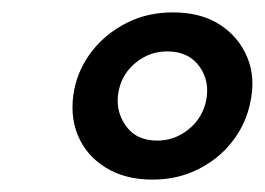

<svg xmlns="http://www.w3.org/2000/svg" viewBox="-20 -683 428 310"><path d="M226 -393Q182 -393 150.5 -412.5Q119 -432 105.5 -465Q92 -498 100 -539Q107 -573 129 -601Q151 -629 184.5 -646Q218 -663 259 -663Q304 -663 334.5 -643.5Q365 -624 379 -591Q393 -558 384 -517Q377 -483 355.5 -455Q334 -427 300.5 -410Q267 -393 226 -393ZM234 -456Q261 -456 283 -473Q305 -490 312 -517Q320 -550 302.5 -575Q285 -600 250 -600Q222 -600 200 -582.5Q178 -565 172 -538Q165 -507 182 -481.5Q199 -456 234 -456Z"/></svg>

Font: Ysabeau Office SemiBold
Style: Italic
Weight: 600
Italic angle: -12°
Designer: Christian Thalmann (Catharsis Fonts)
Version: Version 2.001;gftools[0.9.30]; featfreeze: tnum,lnum,ss02